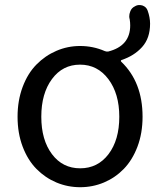

<svg xmlns="http://www.w3.org/2000/svg" viewBox="-20 -742 645 774"><path d="M460.9 -271.5Q460.9 -364.3 417 -422.9Q373 -481.4 302.7 -481.4Q232.4 -481.4 189.5 -423.3Q146.5 -365.2 146.5 -271.5Q146.5 -177.7 189.5 -120.6Q232.4 -63.5 303.2 -63.5Q374 -63.5 417.5 -120.6Q460.9 -177.7 460.9 -271.5ZM502.9 -664.1Q501 -669.9 501 -675.8Q501 -685.5 504.9 -695.3Q509.8 -710 524.4 -716.8Q532.2 -721.7 542 -721.7Q547.9 -721.7 554.7 -719.7Q570.3 -713.9 575.2 -699.2Q585 -671.9 585 -646.5Q585 -587.9 552.7 -552.2Q520.5 -516.6 469.7 -500Q467.8 -499 467.3 -497.1Q466.8 -495.1 468.8 -493.2Q554.7 -411.1 554.7 -271.5Q554.7 -205.1 534.2 -150.9Q513.7 -96.7 479 -61Q444.3 -25.4 398.9 -6.3Q353.5 12.7 303.2 12.7Q252.9 12.7 207.5 -6.3Q162.1 -25.4 127 -61Q91.8 -96.7 71.3 -150.9Q50.8 -205.1 50.8 -271.5Q50.8 -336.9 71.3 -391.6Q91.8 -446.3 127 -481.9Q162.1 -517.6 207.5 -537.1Q252.9 -556.6 302.7 -556.6Q355.5 -556.6 402.3 -536.1Q409.2 -533.2 416 -534.2Q504.9 -556.6 504.9 -639.6Q504.9 -651.4 502.9 -664.1Z"/></svg>

Font: Gen Jyuu Gothic P Regular
Style: Regular
Weight: 400
Designer: [Source Han Sans]
Ryoko NISHIZUKA  (kana & ideographs); Paul D. Hunt (Latin, Greek & Cyrillic); Wenlong ZHANG  (bopomofo
Version: Version 1.002.20150607